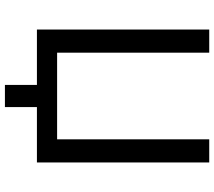

<svg xmlns="http://www.w3.org/2000/svg" viewBox="-65 -675 870 780"><g transform="rotate(90 370.0 -285.0)"><path d="M325 130H415V0H640V-700H546V-82H194V-700H100V0H325Z"/></g></svg>

Font: Golos Text VF
Style: Regular
Weight: 400
Designer: A.Korolkova, Vitaly Kuzmin
Foundry: ParaType Ltd
Version: Version 2.005